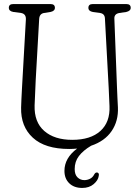

<svg xmlns="http://www.w3.org/2000/svg" viewBox="-20 -720 684 946"><path d="M515.5 -287.5 497 -629Q496 -652.5 473 -656L437.5 -661Q415.5 -665 415.5 -681.5Q415.5 -700 437 -700H602.5Q624 -700 624 -681.5Q624 -666 602 -661L568 -656Q542 -651.5 543.5 -627.5L556.5 -287.5Q557.5 -263.5 558.5 -240Q559.5 -216.5 561 -191Q564 -124 530 -74.2Q496 -24.5 429 -2Q389.5 21.5 368.8 48.8Q348 76 348 113Q348 140.5 362 154Q376 167.5 395.5 167.5Q410 167.5 423.5 160.8Q437 154 444.5 139Q450.5 128.5 458.5 130Q462.5 130 465.5 134.2Q468.5 138.5 466.5 147Q463.5 168.5 441.5 187.2Q419.5 206 385 206Q345 206 321.2 183Q297.5 160 297.5 122Q297.5 58.5 360 12Q341 14 321 14Q202 14 141.8 -41.5Q81.5 -97 84 -190.5Q84.5 -206.5 85.5 -230.5Q86.5 -254.5 88 -279.5Q89.5 -304.5 90.5 -324L107.5 -624Q109 -651.5 84 -656L46 -661Q23.5 -665 23.5 -681.5Q23.5 -700 45 -700H229Q250.5 -700 250.5 -681.5Q250.5 -665.5 228.5 -661L196.5 -656Q174.5 -652 173 -626.5L156 -327Q154 -288.5 153 -258Q152 -227.5 150.5 -201Q148 -118.5 198 -74.8Q248 -31 336 -31Q426.5 -31 474.8 -74.8Q523 -118.5 519.5 -197.5Q518 -229 517.2 -248.8Q516.5 -268.5 515.5 -287.5Z"/></svg>

Font: Fraunces 144pt S100 Light
Style: Regular
Weight: 300
Version: Version 1.000; ttfautohint (v1.8.3)